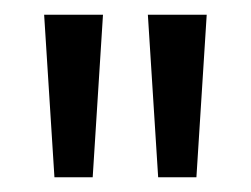

<svg xmlns="http://www.w3.org/2000/svg" viewBox="-20 -688 341 261"><path d="M195 -447 181 -668H261L247 -447ZM54 -447 40 -668H120L106 -447Z"/></svg>

Font: Atkinson Hyperlegible Pro
Style: Regular
Weight: 400
Designer: Elliott Scott, Megan Eiswerth, Linus Boman, Theodore Petrosky, Jacob Perez
Foundry: Braille Institute
Version: Version 1.5.1